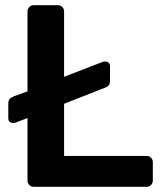

<svg xmlns="http://www.w3.org/2000/svg" viewBox="-20 -720 628 740"><path d="M110 0Q100 0 93 -7Q86 -14 86 -24V-265L44 -249Q37 -246 32 -246Q12 -246 12 -265V-320Q12 -332 17 -338Q22 -344 34 -349L86 -368V-676Q86 -686 93 -693Q100 -700 110 -700H203Q213 -700 220 -693Q227 -686 227 -676V-424L372 -480Q379 -483 384 -483Q404 -483 404 -464V-409Q404 -397 399 -391Q394 -385 382 -381L227 -320V-119H545Q555 -119 562 -112Q569 -105 569 -95V-24Q569 -14 562 -7Q555 0 545 0Z"/></svg>

Font: Rubik Medium
Style: Regular
Weight: 500
Designer: Hubert and Fischer
Foundry: Hubert and Fischer
Version: Version 2.300; ttfautohint (v1.8.4.7-5d5b);gftools[0.9.30]